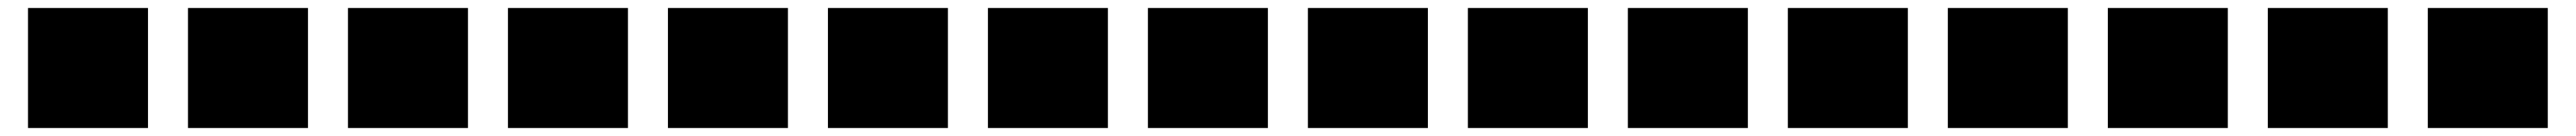

<svg xmlns="http://www.w3.org/2000/svg" viewBox="-20 -500 6440 340"><path d="M50 -180H350V-480H50Z M450 -180H750V-480H450Z M850 -180H1150V-480H850Z M1250 -180H1550V-480H1250Z M1650 -180H1950V-480H1650Z M2050 -180H2350V-480H2050Z M2450 -180H2750V-480H2450Z M2850 -180H3150V-480H2850Z M3250 -180H3550V-480H3250Z M3650 -180H3950V-480H3650Z M4050 -180H4350V-480H4050Z M4450 -180H4750V-480H4450Z M4850 -180H5150V-480H4850Z M5250 -180H5550V-480H5250Z M5650 -180H5950V-480H5650Z M6050 -180H6350V-480H6050Z"/></svg>

Font: text-security-square
Style: Regular
Weight: 400
Monospace: yes
Foundry: Oskari Noppa
Version: Version 3.000;hotconv 1.0.118;makeotfexe 2.5.65603